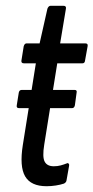

<svg xmlns="http://www.w3.org/2000/svg" viewBox="-20 -638 323 664"><path d="M46 -264Q36 -264 38 -274L45 -318Q47 -327 55 -327H90H163H238Q247 -327 245 -318L239 -274Q237 -264 229 -264ZM141 6Q87 6 67 -28Q47 -62 59 -137L104 -419H63Q53 -419 54 -428L62 -478Q65 -488 72 -488H117L144 -608Q148 -618 155 -618H199Q210 -618 208 -608L188 -488H275Q285 -488 283 -478L274 -428Q273 -419 265 -419H178L133 -138Q126 -95 134.5 -79Q143 -63 166 -63Q179 -63 190 -66Q201 -69 211 -73Q214 -75 217 -72.5Q220 -70 219 -65L210 -14Q209 -7 201 -3Q189 1 173 3.5Q157 6 141 6Z"/></svg>

Font: Sofia Sans Extra Condensed Medium
Style: Italic
Weight: 500
Italic angle: -9°
Version: Version 4.100